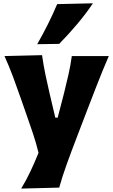

<svg xmlns="http://www.w3.org/2000/svg" viewBox="-20 -902 675 1146"><path d="M106.4 223.6Q138.2 171.4 163.3 117.4Q188.5 63.5 210 10.3Q196.3 -46.4 177.2 -103.8Q158.2 -161.1 138.7 -215.8L103 -317.9Q82 -378.9 58.1 -442.9Q34.2 -506.8 6.8 -567.4L231 -572.8Q239.3 -514.2 250.7 -458.7Q262.2 -403.3 275.9 -344.7L310.1 -199.7H324.2L361.8 -344.2Q376 -400.9 388.4 -455.8Q400.9 -510.7 408.7 -567.4H629.4Q609.4 -521.5 592 -478.8Q574.7 -436 554.7 -385Q534.7 -334 507.3 -262.7L446.3 -103.5Q404.8 4.4 377.4 80.6Q350.1 156.7 333.5 217.8ZM202.1 -638.2Q236.3 -698.2 266.1 -757.8Q295.9 -817.4 321.3 -877.4L534.7 -882.3Q492.7 -819.8 441.4 -759Q390.1 -698.2 333.5 -640.1Z"/></svg>

Font: Pinar-DS3-FD ExtraBold
Style: Regular
Weight: 800
Designer: Amin Abedi
Version: Version 3.000